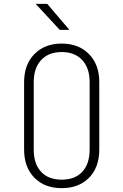

<svg xmlns="http://www.w3.org/2000/svg" viewBox="-20 -966 640 996"><path d="M105 -190V-540Q105 -631 158.5 -685.5Q212 -740 300 -740Q388 -740 441.5 -685.5Q495 -631 495 -540V-190Q495 -98 442 -44Q389 10 300 10Q211 10 158 -44.5Q105 -99 105 -190ZM445 -190V-540Q445 -613 406.5 -654.5Q368 -696 300 -696Q232 -696 193.5 -654.5Q155 -613 155 -540V-190Q155 -116 193 -75Q231 -34 300 -34Q369 -34 407 -75Q445 -116 445 -190ZM340 -811H290L165 -946H225Z"/></svg>

Font: JetBrains Mono Extra Light
Style: Regular
Weight: 200
Monospace: yes
Designer: Philipp Nurullin, Konstantin Bulenkov
Foundry: JetBrains
Version: 2.002